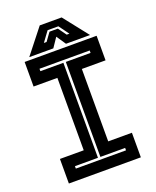

<svg xmlns="http://www.w3.org/2000/svg" viewBox="-156 -948 843 1039"><g transform="rotate(-20 265.0 -429.0)"><path d="M57.5 0V-141.5H194.5V-558.5H57.5V-700H472V-558.5H335.5V-141.5H472V0ZM120.5 -63H409.5V-77H267V-624H409.5V-638H120.5V-624H253V-77H120.5ZM202 -858H328L440 -716H301.5L265 -770L228.5 -716H90ZM233 -819 190.5 -761H206L240 -808H288L322 -761H337.5L295 -819Z"/></g></svg>

Font: Tourney
Style: Bold
Weight: 700
Designer: Tyler Finck
Foundry: Etcetera Type Co
Version: Version 1.015